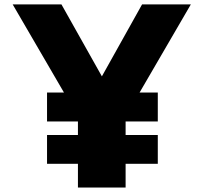

<svg xmlns="http://www.w3.org/2000/svg" viewBox="-20 -845 919 865"><path d="M37.1 -825.2H256.8L439 -501L620.1 -825.2H839.8L608.9 -428.2H690.9V-297.9H545.9V-236.8H690.9V-106.9H545.9V0H331.1V-106.9H191.9V-236.8H331.1V-297.9H191.9V-428.2H268.1Z"/></svg>

Font: Hussar Preview
Style: Bold
Weight: 700
Foundry: Cannot Into Space Fonts, PlusOne Fonts
Version: Version 2.29RC2 "Millennial"